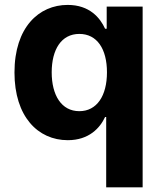

<svg xmlns="http://www.w3.org/2000/svg" viewBox="-20 -573 672 797"><path d="M572.1 204.5V-545.5H422.9V-453.8H416.2C396 -498.2 352.3 -552.6 261 -552.6C141.3 -552.6 40.1 -459.5 40.1 -272C40.1 -89.5 137.1 8.9 261.4 8.9C349.4 8.9 395.2 -41.9 416.2 -87.4H420.8V204.5ZM424 -272.7C424 -175.4 382.1 -111.5 309.3 -111.5C235.1 -111.5 194.6 -177.6 194.6 -272.7C194.6 -367.2 234.4 -432.2 309.3 -432.2C382.8 -432.2 424 -370 424 -272.7Z"/></svg>

Font: TID UI
Style: Bold
Weight: 700
Designer: The TID Project Authors
Foundry: Bakken & Bæck
Version: Version 1.001;hotconv 1.0.109;makeotfexe 2.5.65596